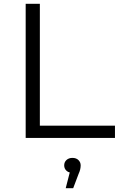

<svg xmlns="http://www.w3.org/2000/svg" viewBox="-20 -720 629 1002"><path d="M114 0V-700H188V-64H580V0ZM344 180Q334 178 327 171Q315 160 315 143Q315 126 327 115Q339 104 358 104Q378 104 389.5 115.5Q401 127 401 143Q401 153 398.5 164Q396 175 390 188L362 262H323Z"/></svg>

Font: Modern
Style: Small
Weight: 400
Designer: Julieta Ulanovsky
Foundry: Julieta Ulanovsky
Version: Version 8.000